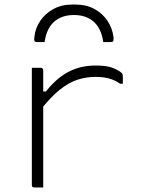

<svg xmlns="http://www.w3.org/2000/svg" viewBox="-20 -824 640 844"><path d="M156 -422H182Q211 -459 244 -484.5Q277 -510 315.5 -523Q354 -536 400 -536Q452 -536 478.5 -524.5Q505 -513 515 -503Q518 -500 519 -497Q520 -494 520 -489Q520 -485 520 -481Q520 -477 520 -472.5Q520 -468 520 -464Q520 -460 520 -456H508Q485 -472 459.5 -479Q434 -486 399 -486Q359 -486 320.5 -473.5Q282 -461 242 -429Q202 -397 156 -338ZM170 0Q164 0 157.5 0Q151 0 144.5 0Q138 0 131 0Q128 0 126 -0.5Q124 -1 122.5 -2.5Q121 -4 120.5 -6Q120 -8 120 -11Q120 -52 120 -93.5Q120 -135 120 -177Q120 -219 120 -260.5Q120 -302 120 -343.5Q120 -385 120 -426Q120 -462 120 -488Q120 -514 120 -526Q127 -526 133.5 -526Q140 -526 146.5 -526Q153 -526 159 -526Q163 -526 165 -524.5Q167 -523 168.5 -521Q170 -519 170 -515Q170 -464 170 -412.5Q170 -361 170 -309.5Q170 -258 170 -206Q170 -154 170 -102.5Q170 -51 170 0ZM305 -758Q252 -758 218.5 -729Q185 -700 176 -639Q168 -639 160.5 -639Q153 -639 145 -639Q135 -639 132 -643Q129 -647 131 -661Q135 -700 157 -732.5Q179 -765 215 -784.5Q251 -804 298 -804H312Q359 -804 395 -784.5Q431 -765 452.5 -732.5Q474 -700 479 -661Q480 -647 477.5 -643Q475 -639 465 -639Q457 -639 449.5 -639Q442 -639 434 -639Q425 -700 391.5 -729Q358 -758 305 -758Z"/></svg>

Font: Recursive Monospace Light
Style: Regular
Weight: 300
Version: Version 1.047